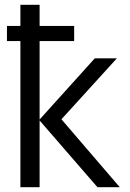

<svg xmlns="http://www.w3.org/2000/svg" viewBox="-20 -780 540 800"><path d="M65 -609H9V-672H65V-760H145V-672H289V-609H145V-282L375 -537H467L236 -283L479 0H386L145 -278V0H65Z"/></svg>

Font: Noto Sans Mono UI Cond
Style: Regular
Weight: 400
Width: 3
Monospace: yes
Designer: Monotype Design team
Foundry: Monotype Imaging Inc.
Version: Version 1.000